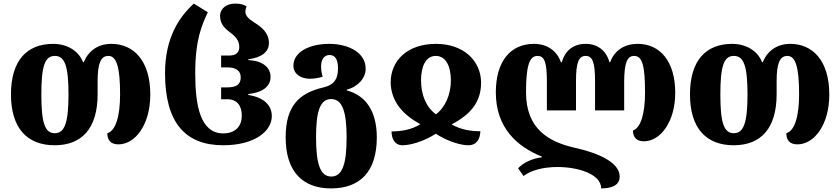

<svg xmlns="http://www.w3.org/2000/svg" viewBox="-20 -794 4674 1068"><path d="M284 14C435 14 523 -79 523 -270V-342C523 -443 541 -483 583 -483C629 -483 648 -418 648 -269C648 -146 623 -66 577 -53C577 -16 594 9 639 9C732 9 816 -100 816 -268C816 -457 723 -550 599 -550C526 -550 472 -512 446 -448H442C417 -513 351 -550 276 -550C129 -550 41 -457 41 -269C41 -80 132 14 284 14ZM285 -53C229 -53 210 -112 210 -269C210 -425 229 -483 285 -483C341 -483 361 -425 361 -269C361 -115 341 -53 285 -53Z M1222 14C1396 14 1492 -64 1492 -148C1492 -212 1443 -253 1361 -266V-271C1440 -279 1485 -313 1485 -366C1485 -420 1440 -456 1361 -460V-464C1439 -475 1476 -507 1476 -555C1476 -613 1432 -645 1396 -668C1366 -687 1345 -705 1345 -728C1345 -739 1347 -748 1352 -758C1338 -768 1318 -774 1287 -774C1240 -774 1204 -746 1204 -706C1204 -663 1228 -638 1255 -618C1286 -594 1311 -572 1311 -533C1311 -502 1293 -485 1254 -485H1210V-419H1246C1297 -419 1319 -397 1319 -364C1319 -326 1297 -308 1245 -308H1210V-242H1244C1298 -242 1325 -207 1325 -150C1325 -94 1291 -52 1222 -52C1093 -52 1066 -209 1066 -387C1066 -575 1103 -654 1136 -726L1058 -774C976 -699 898 -583 898 -387C898 -110 1012 14 1222 14Z M1821 254C1983 254 2076 161 2076 -30C2076 -177 2013 -264 1909 -291V-295C1974 -313 2014 -361 2014 -412C2014 -503 1916 -550 1812 -550C1693 -550 1612 -500 1612 -429C1612 -383 1652 -356 1704 -356C1724 -356 1756 -360 1775 -368C1771 -379 1766 -400 1766 -424C1766 -460 1781 -488 1813 -488C1846 -488 1860 -460 1860 -416C1860 -365 1848 -323 1776 -307C1641 -275 1569 -202 1569 -30C1569 161 1664 254 1821 254ZM1823 188C1760 188 1738 114 1738 -30C1738 -171 1759 -243 1822 -243C1885 -243 1908 -171 1908 -30C1908 114 1886 188 1823 188Z M2219 14C2260 14 2334 -5 2404 -50C2473 -6 2544 14 2585 14C2635 14 2651 -26 2652 -64C2599 -64 2545 -72 2492 -102C2595 -156 2656 -224 2656 -334C2656 -456 2558 -550 2406 -550C2244 -550 2153 -456 2153 -334C2156 -229 2220 -157 2318 -103C2268 -72 2211 -63 2158 -63C2158 -25 2174 14 2219 14ZM2405 -158C2350 -198 2322 -267 2322 -347C2322 -424 2348 -483 2404 -483C2461 -483 2488 -424 2488 -347C2488 -270 2458 -198 2405 -158Z M3528 -550C3453 -550 3398 -514 3374 -448H3370C3352 -514 3303 -550 3238 -550C3170 -550 3124 -514 3105 -448H3100C3077 -514 3021 -550 2950 -550C2822 -550 2738 -456 2738 -280C2738 -84 2856 22 2994 77V81C2941 87 2889 112 2862 142L2892 185C2934 154 2998 135 3082 135C3195 135 3324 174 3324 254C3379 254 3427 239 3427 188C3427 111 3313 58 3177 28C3032 -5 2906 -77 2906 -280C2906 -426 2924 -483 2970 -483C3011 -483 3022 -442 3022 -338V-180H3184V-344C3184 -446 3199 -483 3238 -483C3276 -483 3290 -446 3290 -344V-180H3452V-338C3452 -442 3468 -483 3507 -483C3553 -483 3568 -429 3568 -278C3568 -162 3544 -83 3501 -68C3501 -32 3519 -8 3562 -8C3653 -8 3736 -116 3736 -278C3736 -453 3651 -550 3528 -550Z M4061 14C4212 14 4300 -79 4300 -270V-342C4300 -443 4318 -483 4360 -483C4406 -483 4425 -418 4425 -269C4425 -146 4400 -66 4354 -53C4354 -16 4371 9 4416 9C4509 9 4593 -100 4593 -268C4593 -457 4500 -550 4376 -550C4303 -550 4249 -512 4223 -448H4219C4194 -513 4128 -550 4053 -550C3906 -550 3818 -457 3818 -269C3818 -80 3909 14 4061 14ZM4062 -53C4006 -53 3987 -112 3987 -269C3987 -425 4006 -483 4062 -483C4118 -483 4138 -425 4138 -269C4138 -115 4118 -53 4062 -53Z"/></svg>

Font: Noto Serif Georgian SemiCondensed ExtraBold
Style: Regular
Weight: 800
Width: 4
Designer: Monotype Design Team, Akaki Razmadze
Foundry: Google LLC
Version: Version 2.003